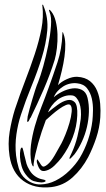

<svg xmlns="http://www.w3.org/2000/svg" viewBox="-20 -804 455 825"><path d="M244 -188Q231 -164 215 -136.5Q199 -109 184 -97Q169 -85 163 -89Q157 -93 149 -107Q141 -119 141 -119Q138 -118 138 -112Q138 -106 140 -101Q146 -81 154.5 -73.5Q163 -66 179 -71Q197 -76 214.5 -93Q232 -110 245 -127Q275 -168 292.5 -214Q310 -260 312 -308Q314 -352 301 -365Q288 -378 268.5 -373.5Q249 -369 226.5 -352.5Q204 -336 186 -321Q192 -336 202.5 -350Q213 -364 226.5 -374.5Q240 -385 256.5 -390.5Q273 -396 290 -394Q300 -393 308 -384Q316 -375 321 -361.5Q326 -348 327.5 -330Q329 -312 327 -293Q322 -255 312.5 -217Q303 -179 288 -147Q286 -142 281.5 -133Q277 -124 279 -122Q281 -120 288.5 -128.5Q296 -137 300 -141Q318 -165 332 -195.5Q346 -226 353.5 -258Q361 -290 362 -322.5Q363 -355 356 -384Q350 -409 331.5 -418Q313 -427 291 -424Q269 -421 247 -410Q225 -399 211 -386Q217 -401 227.5 -412.5Q238 -424 251.5 -432.5Q265 -441 280.5 -444.5Q296 -448 312 -446Q340 -443 354.5 -424Q369 -405 374.5 -380.5Q380 -356 379.5 -329.5Q379 -303 377 -285Q372 -243 358 -202Q344 -161 323 -126Q306 -98 278.5 -71Q251 -44 219 -28Q187 -12 153 -11.5Q119 -11 89 -36Q69 -53 60.5 -81.5Q52 -110 49 -136Q44 -181 50.5 -226.5Q57 -272 70 -311Q90 -372 115.5 -434Q141 -496 159.5 -556Q178 -616 183 -672Q188 -728 167 -778Q166 -780 165.5 -782Q165 -784 164 -784Q161 -783 161.5 -782Q162 -781 162 -780Q168 -732 158 -680Q148 -628 129.5 -572Q111 -516 88 -456.5Q65 -397 44 -334Q30 -289 21.5 -238Q13 -187 21 -134Q32 -62 80 -27Q128 8 200 0Q252 -6 292 -42Q332 -78 359 -129Q379 -168 393.5 -211.5Q408 -255 411 -300Q413 -328 410.5 -358Q408 -388 397.5 -413.5Q387 -439 366.5 -455.5Q346 -472 312 -474Q292 -475 267.5 -464Q243 -453 229 -438Q238 -468 245.5 -499.5Q253 -531 257 -560Q261 -589 260.5 -614.5Q260 -640 253 -658Q251 -666 249 -666Q248 -666 248 -658Q246 -594 227 -536.5Q208 -479 189 -427Q174 -385 157.5 -343.5Q141 -302 129.5 -261Q118 -220 113 -180.5Q108 -141 115 -104Q116 -100 118.5 -94.5Q121 -89 123 -89Q125 -89 124.5 -94Q124 -99 125 -104Q130 -139 144 -188.5Q158 -238 177 -288Q188 -298 203.5 -311.5Q219 -325 234.5 -336Q250 -347 263 -352.5Q276 -358 282 -353Q290 -345 288 -323.5Q286 -302 278.5 -276Q271 -250 261 -225.5Q251 -201 244 -188ZM215 -547Q221 -568 224.5 -597.5Q228 -627 227 -656.5Q226 -686 219.5 -712.5Q213 -739 200 -755Q198 -757 196 -759.5Q194 -762 192 -762Q189 -762 193 -752Q202 -732 199 -692.5Q196 -653 187 -608Q178 -563 166 -520Q154 -477 144 -452Q138 -438 131.5 -418Q125 -398 119 -377.5Q113 -357 107.5 -337.5Q102 -318 99 -304Q99 -299 97.5 -290Q96 -281 97 -281Q102 -279 105.5 -288Q109 -297 112 -299Q140 -356 167.5 -419.5Q195 -483 215 -547ZM108 -71Q117 -56 131 -46.5Q145 -37 159 -34Q164 -33 170 -31.5Q176 -30 176 -26Q175 -23 167 -21Q163 -20 158 -20Q141 -21 124.5 -26Q108 -31 90 -55Q78 -71 72.5 -91Q67 -111 66 -129Q65 -147 67.5 -159Q70 -171 75 -170Q76 -170 78 -164.5Q80 -159 81.5 -151.5Q83 -144 84.5 -137.5Q86 -131 87 -128Q91 -111 94 -100Q97 -89 108 -71Z"/></svg>

Font: mr_AkronimG
Style: Regular
Weight: 400
Version: Version 1.002 April 14, 2020